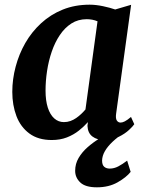

<svg xmlns="http://www.w3.org/2000/svg" viewBox="-20 -588 620 820"><path d="M476 -103Q473 -82 479 -73.2Q485 -64.5 495 -64.5Q503 -64.5 513.2 -69.8Q523.5 -75 539.5 -88.5L553.5 -57.5Q548.5 -49.5 531.2 -33.2Q514 -17 486.8 -3.5Q459.5 10 425 10Q395 10 375 -4.8Q355 -19.5 353.5 -50.5L355.5 -66.5Q339 -48 316.8 -30.2Q294.5 -12.5 265.8 -1.2Q237 10 201 10Q143 10 105.5 -17.8Q68 -45.5 50.2 -92.2Q32.5 -139 32.5 -195.5Q32.5 -249.5 46.8 -303.2Q61 -357 88.2 -404.5Q115.5 -452 155.8 -489Q196 -526 248 -547Q300 -568 363 -568Q389.5 -568 420.2 -561.5Q451 -555 472 -547.5L540 -567.5ZM396.5 -497Q386 -501.5 374.2 -503.8Q362.5 -506 350.5 -506Q313.5 -506 285 -487.8Q256.5 -469.5 235.5 -438.2Q214.5 -407 201 -367.5Q187.5 -328 181 -285Q174.5 -242 174.5 -201Q174.5 -158.5 184.2 -128.2Q194 -98 211.8 -82.2Q229.5 -66.5 253 -66.5Q267.5 -66.5 280.8 -71.2Q294 -76 305.5 -84Q317 -92 327 -101.5Q337 -111 345 -120.5ZM394 212Q344.5 212 322.8 191.2Q301 170.5 301 141.5Q301 111.5 315.8 86.5Q330.5 61.5 353.8 41Q377 20.5 404 4Q431 -12.5 456 -25.5L482 -35.5L511.5 -22Q482.5 -3 461 17.2Q439.5 37.5 428 57.5Q416.5 77.5 416 97.5Q416 116.5 425 124.2Q434 132 448.5 132Q467.5 132 485.5 122.5Q503.5 113 523 98L538 146Q519.5 169.5 482 190.8Q444.5 212 394 212Z"/></svg>

Font: Merriweather
Style: Bold Italic
Weight: 700
Italic angle: -7.8°
Version: Version 2.101